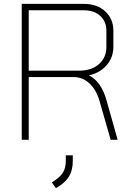

<svg xmlns="http://www.w3.org/2000/svg" viewBox="-20 -720 676 989"><path d="M92 -700H412Q480 -700 522 -661.5Q564 -623 564 -561V-479Q564 -425 530 -385Q496 -345 439 -332V-331Q469 -317 492.5 -283.5Q516 -250 529 -202L586 0H550L492 -202Q475 -259 440 -291Q405 -323 359 -323H128V0H92ZM387 -356Q451 -356 489.5 -389.5Q528 -423 528 -479V-561Q528 -609 496.5 -638Q465 -667 412 -667H128V-356ZM247 220 256 214Q291 191 305 167.5Q319 144 319 108V80H355V108Q355 155 337 186.5Q319 218 278 243L268 249Z"/></svg>

Font: Bai Jamjuree ExtraLight
Style: Regular
Weight: 275
Designer: Katatrad Aksorn Co.,Ltd.
Foundry: Cadson Demak Co.,Ltd.
Version: Version 1.000; ttfautohint (v1.6)